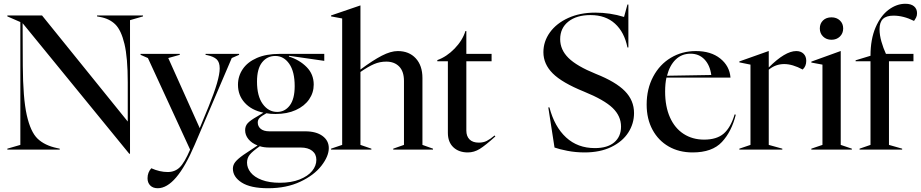

<svg xmlns="http://www.w3.org/2000/svg" viewBox="-20 -794 4887 1019"><path d="M100 -671 101 -445Q102 -273 122 -183.5Q142 -94 179.5 -58Q217 -22 283 -8L297 -5V0H19V-5L88 -25V-677L19 -707V-712H203L658 -149V-357Q658 -488 640.5 -561Q623 -634 592 -664.5Q561 -695 511 -704L495 -707V-712H739V-707L670 -687V22H666Z M763 152Q763 121 783 99Q828 119 870 119Q908 119 933.5 94.5Q959 70 989 0L765 -486L726 -503V-508H934V-503L873 -486L1040 -114L1087 -228Q1146 -372 1146 -431Q1146 -464 1130 -479Q1114 -494 1081 -501L1071 -503V-508H1249V-503L1210 -486L1013 -25Q915 205 817 205Q792 205 777.5 190.5Q763 176 763 152Z M1216 101Q1216 82 1228.5 66Q1241 50 1272 28L1347 -22Q1316 -34 1298.5 -55.5Q1281 -77 1281 -103Q1281 -125 1294.5 -140Q1308 -155 1345 -176L1378 -196Q1315 -209 1279 -248.5Q1243 -288 1243 -344Q1243 -390 1268.5 -427.5Q1294 -465 1343.5 -486.5Q1393 -508 1463 -508H1701V-471L1514 -498L1513 -494Q1570 -476 1607.5 -438Q1645 -400 1645 -345Q1645 -302 1620.5 -266.5Q1596 -231 1550 -210Q1504 -189 1442 -189Q1414 -189 1394 -193Q1367 -178 1357.5 -168Q1348 -158 1348 -144Q1348 -123 1364 -110Q1380 -97 1410 -97H1600Q1658 -97 1691.5 -72.5Q1725 -48 1725 -8Q1725 35 1686 85.5Q1647 136 1573.5 170.5Q1500 205 1403 205Q1310 205 1263 175Q1216 145 1216 101ZM1465 176Q1526 176 1570 158.5Q1614 141 1636.5 113.5Q1659 86 1659 54Q1659 24 1637 6.5Q1615 -11 1576 -11H1410Q1380 -11 1359 -18Q1320 9 1305.5 27Q1291 45 1291 69Q1291 97 1310.5 121.5Q1330 146 1369.5 161Q1409 176 1465 176ZM1451 -200Q1492 -200 1518 -234.5Q1544 -269 1544 -337Q1544 -414 1515 -455.5Q1486 -497 1441 -497Q1398 -497 1371 -463Q1344 -429 1344 -361Q1344 -284 1374.5 -242Q1405 -200 1451 -200Z M1737 -5 1796 -25V-696L1737 -707V-712L1892 -765H1893V-425Q1959 -474 2006.5 -498.5Q2054 -523 2091 -523Q2151 -523 2186.5 -484.5Q2222 -446 2222 -380V-25L2278 -5V0H2067V-5L2124 -25V-364Q2124 -415 2098.5 -441Q2073 -467 2030 -467Q1996 -467 1965.5 -454Q1935 -441 1893 -412V-25L1951 -5V0H1737Z M2357 -89V-469H2301V-475Q2351 -493 2393 -536.5Q2435 -580 2450 -629H2455V-508H2589V-469H2455V-101Q2455 -71 2472 -54Q2489 -37 2521 -37Q2545 -37 2563 -46Q2581 -55 2605 -75L2609 -70Q2556 -22 2526 -3.5Q2496 15 2463 15Q2415 15 2386 -12.5Q2357 -40 2357 -89Z M2923 -11 2890 -224H2896Q2923 -121 2984.5 -64.5Q3046 -8 3137 -8Q3204 -8 3240 -38.5Q3276 -69 3276 -122Q3276 -178 3231.5 -221Q3187 -264 3079 -308Q2963 -355 2913.5 -404.5Q2864 -454 2864 -517Q2864 -574 2898.5 -622Q2933 -670 2995.5 -698.5Q3058 -727 3139 -727Q3218 -727 3292 -704L3310 -770H3315V-542H3310Q3294 -623 3244 -668.5Q3194 -714 3114 -714Q3040 -714 2996.5 -679.5Q2953 -645 2953 -586Q2953 -530 2997 -486.5Q3041 -443 3142 -402Q3248 -360 3296.5 -310.5Q3345 -261 3345 -194Q3345 -138 3314.5 -90.5Q3284 -43 3224.5 -14Q3165 15 3083 15Q3035 15 2991.5 6.5Q2948 -2 2923 -11Z M3412 -239Q3412 -322 3446.5 -387Q3481 -452 3540.5 -487.5Q3600 -523 3673 -523Q3753 -523 3802.5 -483.5Q3852 -444 3857 -382H3517Q3510 -351 3510 -308Q3510 -229 3535.5 -171.5Q3561 -114 3608 -83.5Q3655 -53 3717 -53Q3784 -53 3821 -85Q3858 -117 3879 -187L3885 -185Q3863 -96 3811.5 -40.5Q3760 15 3656 15Q3584 15 3529 -16.5Q3474 -48 3443 -105.5Q3412 -163 3412 -239ZM3755 -396Q3748 -448 3719 -478.5Q3690 -509 3645 -509Q3598 -509 3566 -478Q3534 -447 3520 -392Z M3904 -5 3963 -25V-451L3904 -463V-468L4059 -523H4060V-436Q4147 -523 4206 -523Q4230 -523 4244.5 -509Q4259 -495 4259 -471Q4259 -442 4240 -425Q4186 -454 4142 -454Q4096 -454 4060 -424V-25L4132 -5V0H3904Z M4286 -5 4345 -25V-451L4286 -462V-467L4441 -523H4442V-25L4501 -5V0H4286ZM4331 -643Q4331 -669 4348 -685.5Q4365 -702 4393 -702Q4420 -702 4437.5 -685.5Q4455 -669 4455 -643Q4455 -617 4437.5 -600Q4420 -583 4393 -583Q4366 -583 4348.5 -600Q4331 -617 4331 -643Z M4542 -5 4600 -25V-469H4521V-474L4600 -498Q4600 -586 4627 -648.5Q4654 -711 4696.5 -742.5Q4739 -774 4785 -774Q4815 -774 4831 -760.5Q4847 -747 4847 -724Q4847 -711 4842.5 -702Q4838 -693 4831 -683Q4775 -711 4722 -711Q4684 -711 4666 -693.5Q4648 -676 4648 -639Q4648 -608 4658 -573Q4668 -538 4682 -508H4828V-469H4698V-25L4768 -5V0H4542Z"/></svg>

Font: Nyght Serif
Style: Regular
Weight: 400
Designer: Maksym Kobuzan
Version: Version 0.410